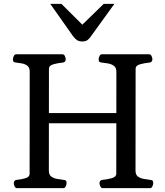

<svg xmlns="http://www.w3.org/2000/svg" viewBox="-20 -974 855 994"><path d="M67.9 0Q59.6 0 55.4 -9.8Q51.3 -19.5 51.3 -24.9Q51.3 -41.5 67.4 -43Q90.8 -44.9 112.1 -51.5Q133.3 -58.1 133.3 -74.2L133.8 -602.5Q133.8 -623.5 122.6 -632.8Q111.3 -642.1 95.5 -645.3Q79.6 -648.4 64.5 -649.9Q54.2 -650.9 50.5 -654.1Q46.9 -657.2 46.9 -668Q46.9 -673.3 51 -683.1Q55.2 -692.9 63.5 -692.9H303.7Q312 -692.9 316.2 -683.1Q320.3 -673.3 320.3 -668Q320.3 -651.4 304.2 -649.9Q280.8 -647.9 257.1 -641.4Q233.4 -634.8 233.4 -618.7L232.9 -90.3Q232.9 -69.3 245.4 -60.1Q257.8 -50.8 275.1 -47.9Q292.5 -44.9 307.1 -43Q317.4 -42 321 -39.1Q324.7 -36.1 324.7 -24.9Q324.7 -19.5 320.6 -9.8Q316.4 0 308.1 0ZM511.7 0Q503.4 0 499.3 -9.8Q495.1 -19.5 495.1 -24.9Q495.1 -41.5 511.2 -43Q534.7 -44.9 558.3 -51.5Q582 -58.1 582 -74.2L582.5 -602.5Q582.5 -623.5 570.1 -632.8Q557.6 -642.1 540.5 -645.3Q523.4 -648.4 508.3 -649.9Q498 -650.9 494.4 -654.1Q490.7 -657.2 490.7 -668Q490.7 -673.3 494.9 -683.1Q499 -692.9 507.3 -692.9H752.4Q760.7 -692.9 764.9 -683.1Q769 -673.3 769 -668Q769 -651.4 752.9 -649.9Q729.5 -647.9 705.8 -641.4Q682.1 -634.8 682.1 -618.7L681.6 -90.3Q681.6 -69.3 694.1 -60.1Q706.5 -50.8 723.9 -47.9Q741.2 -44.9 755.9 -43Q766.1 -42 769.8 -39.1Q773.4 -36.1 773.4 -24.9Q773.4 -19.5 769.3 -9.8Q765.1 0 756.8 0ZM211.9 -335.9V-388.7H604V-335.9ZM406.2 -759.3Q388.7 -759.3 378.4 -766.6Q368.2 -773.9 359.9 -784.2L240.2 -954.1H297.9L406.2 -846.2L517.1 -954.1H572.3L452.6 -788.6Q444.8 -776.4 434.6 -767.8Q424.3 -759.3 406.2 -759.3Z"/></svg>

Font: Gelasio
Style: Regular
Weight: 400
Designer: Eben Sorkin
Foundry: Eben Sorkin
Version: Version 1.008